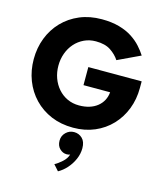

<svg xmlns="http://www.w3.org/2000/svg" viewBox="-137 -775 1008 1170"><g transform="rotate(15 367.5 -190.0)"><path d="M354.5 -369H691V-327Q691 -256 667.2 -194.5Q643.5 -133 599.5 -86.5Q555.5 -40 494.5 -14Q433.5 12 359.5 12Q283 12 220.8 -14.2Q158.5 -40.5 113.5 -87.5Q68.5 -134.5 44.5 -196.8Q20.5 -259 20.5 -330.5Q20.5 -401.5 44.5 -463.8Q68.5 -526 113.5 -572.8Q158.5 -619.5 220.8 -645.8Q283 -672 359.5 -672Q422 -672 469.8 -658.5Q517.5 -645 552 -622.5Q586.5 -600 610.5 -573.2Q634.5 -546.5 650.5 -521L508.5 -454Q488 -485.5 452.8 -509Q417.5 -532.5 359.5 -532.5Q319 -532.5 285.2 -516.5Q251.5 -500.5 227 -472.8Q202.5 -445 189.2 -408.2Q176 -371.5 176 -330.5Q176 -289 189.2 -252.5Q202.5 -216 227 -188Q251.5 -160 285.2 -144.2Q319 -128.5 359.5 -128.5Q395 -128.5 424 -137.5Q453 -146.5 474.2 -163.5Q495.5 -180.5 507.8 -203.8Q520 -227 522.5 -255H354.5ZM340 292.5 307.5 256Q328 245.5 353 223.2Q378 201 385.5 174.5Q377.5 178.5 363.5 178.5Q339.5 178.5 320.2 159.8Q301 141 301 109Q301 78 322.8 57Q344.5 36 374 36Q404.5 36 426 56.8Q447.5 77.5 447.5 118.5Q447.5 154 432.5 188.2Q417.5 222.5 393 249.8Q368.5 277 340 292.5Z"/></g></svg>

Font: League Spartan Thin
Style: Bold
Weight: 700
Version: Version 2.002